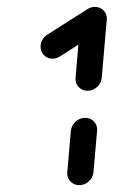

<svg xmlns="http://www.w3.org/2000/svg" viewBox="-20 -539 408 559"><path d="M210.7 0Q194.8 0 184.6 -11.1Q174.4 -22.2 175.9 -38.1L186.3 -157.8Q187.8 -173.7 200 -184.8Q212.2 -195.9 227.8 -195.9Q243.7 -195.9 253.9 -184.8Q264.1 -173.7 262.6 -157.8L252.2 -38.1Q250.7 -22.2 238.7 -11.1Q226.7 0 210.7 0ZM256.3 -518.9Q271.1 -518.9 281.1 -509.1Q291.1 -499.3 291.1 -484.8Q291.1 -473.7 285.7 -464.3Q280.4 -454.8 271.1 -449.3L154.8 -374.8Q144.4 -368.1 133 -368.1Q118.1 -368.1 108.1 -378.3Q98.1 -388.5 98.1 -403Q98.1 -413.7 103.5 -423.1Q108.9 -432.6 117.8 -438.1L234.4 -512.2Q244.1 -518.9 256.3 -518.9ZM234.8 -274.8Q218.9 -274.8 208.7 -285.9Q198.5 -297 200 -313L214.4 -480.4Q216.3 -496.3 228.1 -507.4Q240 -518.5 255.9 -518.5Q271.9 -518.5 282 -507.4Q292.2 -496.3 290.7 -480.4L276.3 -313Q274.8 -297 262.8 -285.9Q250.7 -274.8 234.8 -274.8Z"/></svg>

Font: 26F Galaxy Sans
Style: Bold Italic
Weight: 700
Italic angle: -5°
Designer: C₂₉H₂₅N₃O₅
Version: Version 1.200